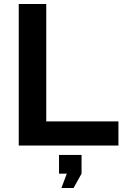

<svg xmlns="http://www.w3.org/2000/svg" viewBox="-20 -730 624 963"><path d="M74 0V-710H212V-121H574V0ZM288 213 315 141H276V47H389V141L349 213Z"/></svg>

Font: Raleway Thin
Style: Bold
Weight: 700
Version: Version 4.026